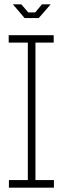

<svg xmlns="http://www.w3.org/2000/svg" viewBox="-20 -863 289 883"><path d="M21 0V-35H108V-667H20V-701H227V-667H143V-35H228V0ZM93 -780 71 -806 40 -842V-843H78L110 -806H142L173 -843H212V-842L181 -806L158 -780Z"/></svg>

Font: Foldit Thin ExtraLight
Style: Regular
Weight: 250
Version: Version 1.003